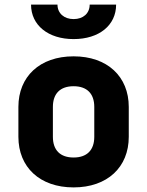

<svg xmlns="http://www.w3.org/2000/svg" viewBox="-20 -805 640 835"><path d="M300 -635C411 -635 485 -695 485 -785H370C370 -747 342 -722 300 -722C259 -722 230 -747 230 -785H115C115 -695 190 -635 300 -635ZM300 10C447 10 540 -78 540 -210V-340C540 -472 447 -560 300 -560C153 -560 60 -472 60 -340V-210C60 -78 153 10 300 10ZM300 -120C242 -120 210 -152 210 -210V-340C210 -398 242 -430 300 -430C358 -430 390 -398 390 -340V-210C390 -152 358 -120 300 -120Z"/></svg>

Font: JetBrains Mono ExtraBold
Style: Regular
Weight: 800
Monospace: yes
Designer: Philipp Nurullin, Konstantin Bulenkov
Foundry: JetBrains
Version: Version 2.305